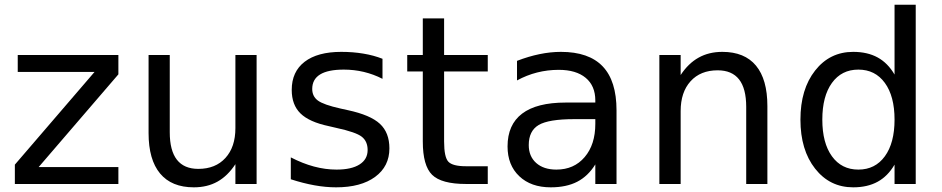

<svg xmlns="http://www.w3.org/2000/svg" viewBox="-20 -780 3993 814"><path d="M55.2 -546.9H481.9V-464.8L144 -71.8H481.9V0H43V-82L380.9 -475.1H55.2Z M609.9 -215.8V-546.9H699.7V-219.2Q699.7 -141.6 730 -102.8Q760.3 -64 820.8 -64Q893.6 -64 935.8 -110.4Q978 -156.7 978 -236.8V-546.9H1067.9V0H978V-84Q945.3 -34.2 902.1 -10Q858.9 14.2 801.8 14.2Q707.5 14.2 658.7 -44.4Q609.9 -103 609.9 -215.8Z M1601.6 -530.8V-445.8Q1563.5 -465.3 1522.5 -475.1Q1481.4 -484.9 1437.5 -484.9Q1370.6 -484.9 1337.2 -464.4Q1303.7 -443.8 1303.7 -402.8Q1303.7 -371.6 1327.6 -353.8Q1351.6 -335.9 1423.8 -319.8L1454.6 -313Q1550.3 -292.5 1590.6 -255.1Q1630.9 -217.8 1630.9 -150.9Q1630.9 -74.7 1570.6 -30.3Q1510.3 14.2 1404.8 14.2Q1360.8 14.2 1313.2 5.6Q1265.6 -2.9 1212.9 -20V-112.8Q1262.7 -86.9 1311 -74Q1359.4 -61 1406.7 -61Q1470.2 -61 1504.4 -82.8Q1538.6 -104.5 1538.6 -144Q1538.6 -180.7 1513.9 -200.2Q1489.3 -219.7 1405.8 -237.8L1374.5 -245.1Q1291 -262.7 1253.9 -299.1Q1216.8 -335.4 1216.8 -398.9Q1216.8 -476.1 1271.5 -518.1Q1326.2 -560.1 1426.8 -560.1Q1476.6 -560.1 1520.5 -552.7Q1564.5 -545.4 1601.6 -530.8Z M1862.8 -702.1V-546.9H2047.9V-477.1H1862.8V-180.2Q1862.8 -113.3 1881.1 -94.2Q1899.4 -75.2 1955.6 -75.2H2047.9V0H1955.6Q1851.6 0 1812 -38.8Q1772.5 -77.6 1772.5 -180.2V-477.1H1706.5V-546.9H1772.5V-702.1Z M2414.6 -274.9Q2305.7 -274.9 2263.7 -250Q2221.7 -225.1 2221.7 -165Q2221.7 -117.2 2253.2 -89.1Q2284.7 -61 2338.9 -61Q2413.6 -61 2458.7 -114Q2503.9 -167 2503.9 -254.9V-274.9ZM2593.8 -312V0H2503.9V-83Q2473.1 -33.2 2427.2 -9.5Q2381.3 14.2 2314.9 14.2Q2231 14.2 2181.4 -33Q2131.8 -80.1 2131.8 -159.2Q2131.8 -251.5 2193.6 -298.3Q2255.4 -345.2 2377.9 -345.2H2503.9V-354Q2503.9 -416 2463.1 -450Q2422.4 -483.9 2348.6 -483.9Q2301.8 -483.9 2257.3 -472.7Q2212.9 -461.4 2171.9 -439V-522Q2221.2 -541 2267.6 -550.5Q2314 -560.1 2357.9 -560.1Q2476.6 -560.1 2535.2 -498.5Q2593.8 -437 2593.8 -312Z M3233.4 -330.1V0H3143.6V-327.1Q3143.6 -404.8 3113.3 -443.4Q3083 -481.9 3022.5 -481.9Q2949.7 -481.9 2907.7 -435.5Q2865.7 -389.2 2865.7 -309.1V0H2775.4V-546.9H2865.7V-461.9Q2897.9 -511.2 2941.7 -535.6Q2985.4 -560.1 3042.5 -560.1Q3136.7 -560.1 3185.1 -501.7Q3233.4 -443.4 3233.4 -330.1Z M3772.5 -463.9V-759.8H3862.3V0H3772.5V-82Q3744.1 -33.2 3700.9 -9.5Q3657.7 14.2 3597.2 14.2Q3498 14.2 3435.8 -64.9Q3373.5 -144 3373.5 -272.9Q3373.5 -401.9 3435.8 -481Q3498 -560.1 3597.2 -560.1Q3657.7 -560.1 3700.9 -536.4Q3744.1 -512.7 3772.5 -463.9ZM3466.3 -272.9Q3466.3 -173.8 3507.1 -117.4Q3547.9 -61 3619.1 -61Q3690.4 -61 3731.4 -117.4Q3772.5 -173.8 3772.5 -272.9Q3772.5 -372.1 3731.4 -428.5Q3690.4 -484.9 3619.1 -484.9Q3547.9 -484.9 3507.1 -428.5Q3466.3 -372.1 3466.3 -272.9Z"/></svg>

Font: Pangururan
Style: Regular
Weight: 400
Designer: Uli Kozok
Foundry: Michael Everson and Uli Kozok
Version: Version 1.005